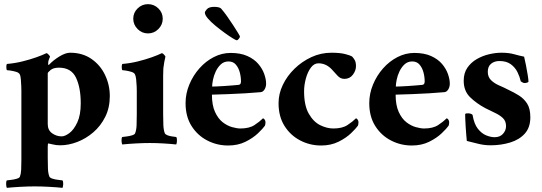

<svg xmlns="http://www.w3.org/2000/svg" viewBox="-20 -692 2611 925"><path d="M318 -438Q377 -438 420 -408.5Q463 -379 486 -331Q509 -283 509 -229Q509 -173 487 -129Q465 -85 429.5 -54.5Q394 -24 352 -8Q310 8 270 8Q250 8 233 3.5Q216 -1 213 -1Q210 -1 210 15V67Q210 98 211 121Q212 144 218 159Q221 165 233.5 169Q246 173 260.5 174.5Q275 176 281 177Q285 182 284.5 195Q284 208 281 213Q253 210 215.5 208Q178 206 147 206Q116 206 79 208Q42 210 13 213Q10 208 9.5 195Q9 182 13 177Q20 176 34 174.5Q48 173 61 169Q74 165 76 159Q81 146 82 126Q83 106 83 80Q83 77 83 73.5Q83 70 83 67V-254Q83 -259 82.5 -275.5Q82 -292 80.5 -309.5Q79 -327 75 -334Q71 -342 57.5 -346Q44 -350 30.5 -352Q17 -354 13 -354Q12 -355 11 -362.5Q10 -370 11 -377Q12 -384 14 -384Q51 -387 87.5 -396Q124 -405 155 -416Q186 -427 204 -436Q209 -435 215 -428Q221 -421 221 -419Q220 -415 216 -406.5Q212 -398 212 -386Q212 -376 216 -380Q238 -403 267 -420.5Q296 -438 318 -438ZM264 -366Q237 -366 223.5 -354.5Q210 -343 210 -339V-94Q210 -65 231 -50Q252 -35 277 -35Q293 -35 314.5 -51Q336 -67 352.5 -102.5Q369 -138 369 -194Q369 -270 346 -318Q323 -366 264 -366Z M766 -302V-142Q766 -115 767 -90Q768 -65 774 -50Q777 -44 787.5 -40Q798 -36 810.5 -34.5Q823 -33 829 -32Q833 -27 832.5 -14Q832 -1 829 4Q801 1 767 -1Q733 -3 702 -3Q671 -3 634.5 -1Q598 1 569 4Q566 -1 565.5 -14Q565 -27 569 -32Q576 -33 589.5 -34.5Q603 -36 616 -40Q629 -44 631 -50Q637 -65 638 -88Q639 -111 639 -142V-254Q639 -259 638.5 -275.5Q638 -292 636 -309.5Q634 -327 630 -334Q626 -342 612.5 -346Q599 -350 586 -352Q573 -354 569 -354Q568 -355 567 -362.5Q566 -370 567 -377Q568 -384 570 -384Q607 -387 643.5 -396Q680 -405 711 -416Q742 -427 760 -436Q765 -435 771 -428Q777 -421 777 -419Q775 -413 771.5 -393.5Q768 -374 767 -363Q766 -347 766 -327Q766 -307 766 -302ZM622 -602Q622 -631 643 -651.5Q664 -672 693 -672Q722 -672 743 -651.5Q764 -631 764 -602Q764 -573 743 -552Q722 -531 693 -531Q664 -531 643 -552Q622 -573 622 -602Z M967 -631Q967 -637 977 -648Q987 -659 1012 -659Q1023 -659 1032 -657Q1041 -655 1045 -651Q1059 -635 1074.5 -613Q1090 -591 1104 -569.5Q1118 -548 1127 -533Q1136 -518 1136 -516Q1136 -512 1130.5 -505Q1125 -498 1120 -498Q1117 -498 1100.5 -508Q1084 -518 1062 -534Q1040 -550 1018 -568Q996 -586 981.5 -603Q967 -620 967 -631ZM1001 -236Q1001 -185 1016 -152.5Q1031 -120 1053 -103Q1075 -86 1098.5 -79.5Q1122 -73 1138 -73Q1181 -73 1206 -89.5Q1231 -106 1247 -122Q1252 -121 1255.5 -115Q1259 -109 1259 -104Q1259 -91 1256 -86Q1247 -73 1223 -50Q1199 -27 1162.5 -9Q1126 9 1079 9Q1025 9 978 -15.5Q931 -40 902.5 -85.5Q874 -131 874 -195Q874 -241 892 -284.5Q910 -328 940.5 -362.5Q971 -397 1010 -417Q1049 -437 1091 -437Q1139 -437 1172 -422Q1205 -407 1224.5 -384Q1244 -361 1253 -335.5Q1262 -310 1262 -289Q1262 -273 1254.5 -261Q1247 -249 1236 -248Q1203 -245 1162 -242.5Q1121 -240 1079 -238.5Q1037 -237 1001 -236ZM1002 -275Q1005 -275 1021.5 -275.5Q1038 -276 1059.5 -277.5Q1081 -279 1100 -280.5Q1119 -282 1128 -283Q1137 -284 1139 -289.5Q1141 -295 1141 -299Q1141 -322 1135 -344Q1129 -366 1116 -381Q1103 -396 1081 -396Q1059 -396 1044 -382Q1029 -368 1019.5 -348Q1010 -328 1006 -307.5Q1002 -287 1002 -275Z M1695 -373Q1695 -352 1680 -332Q1665 -312 1639 -312Q1620 -312 1606 -327.5Q1592 -343 1580 -356Q1552 -387 1514 -387Q1493 -387 1477.5 -366Q1462 -345 1453.5 -313.5Q1445 -282 1445 -252Q1445 -184 1467.5 -144.5Q1490 -105 1522.5 -89Q1555 -73 1586 -73Q1629 -73 1654 -89.5Q1679 -106 1695 -122Q1700 -121 1703.5 -115Q1707 -109 1707 -104Q1707 -91 1704 -86Q1695 -73 1671 -50Q1647 -27 1610.5 -9Q1574 9 1527 9Q1473 9 1426 -15.5Q1379 -40 1350.5 -85.5Q1322 -131 1322 -195Q1322 -240 1342.5 -283Q1363 -326 1399 -361Q1435 -396 1480.5 -417Q1526 -438 1577 -438Q1618 -438 1643 -431.5Q1668 -425 1676 -420Q1683 -413 1689 -402.5Q1695 -392 1695 -373Z M1886 -236Q1886 -185 1901 -152.5Q1916 -120 1938 -103Q1960 -86 1983.5 -79.5Q2007 -73 2023 -73Q2066 -73 2091 -89.5Q2116 -106 2132 -122Q2137 -121 2140.5 -115Q2144 -109 2144 -104Q2144 -91 2141 -86Q2132 -73 2108 -50Q2084 -27 2047.5 -9Q2011 9 1964 9Q1910 9 1863 -15.5Q1816 -40 1787.5 -85.5Q1759 -131 1759 -195Q1759 -241 1777 -284.5Q1795 -328 1825.5 -362.5Q1856 -397 1895 -417Q1934 -437 1976 -437Q2024 -437 2057 -422Q2090 -407 2109.5 -384Q2129 -361 2138 -335.5Q2147 -310 2147 -289Q2147 -273 2139.5 -261Q2132 -249 2121 -248Q2088 -245 2047 -242.5Q2006 -240 1964 -238.5Q1922 -237 1886 -236ZM1887 -275Q1890 -275 1906.5 -275.5Q1923 -276 1944.5 -277.5Q1966 -279 1985 -280.5Q2004 -282 2013 -283Q2022 -284 2024 -289.5Q2026 -295 2026 -299Q2026 -322 2020 -344Q2014 -366 2001 -381Q1988 -396 1966 -396Q1944 -396 1929 -382Q1914 -368 1904.5 -348Q1895 -328 1891 -307.5Q1887 -287 1887 -275Z M2396 -438Q2431 -438 2456 -431Q2481 -424 2505 -419Q2509 -403 2514 -377.5Q2519 -352 2522.5 -330Q2526 -308 2526 -299Q2526 -296 2519.5 -294Q2513 -292 2508 -292Q2502 -292 2498 -294.5Q2494 -297 2489 -300Q2484 -322 2473 -344.5Q2462 -367 2441 -382.5Q2420 -398 2386 -398Q2362 -398 2346 -385Q2330 -372 2330 -346Q2330 -321 2346 -305.5Q2362 -290 2385.5 -280Q2409 -270 2430 -259Q2456 -247 2480 -232Q2504 -217 2519.5 -193Q2535 -169 2535 -127Q2535 -78 2508.5 -48.5Q2482 -19 2438 -5.5Q2394 8 2343 8Q2311 8 2279 -0.5Q2247 -9 2229 -13Q2228 -21 2226.5 -40Q2225 -59 2223.5 -80.5Q2222 -102 2221.5 -119Q2221 -136 2221 -140Q2221 -145 2226.5 -145.5Q2232 -146 2236 -146Q2241 -146 2248 -144Q2255 -142 2257 -137Q2264 -95 2282 -72Q2300 -49 2322 -40Q2344 -31 2363 -31Q2389 -31 2403.5 -47.5Q2418 -64 2418 -84Q2418 -109 2402.5 -123.5Q2387 -138 2364 -148.5Q2341 -159 2318 -171Q2275 -194 2244.5 -224Q2214 -254 2214 -303Q2214 -340 2231.5 -365.5Q2249 -391 2276.5 -407Q2304 -423 2335.5 -430.5Q2367 -438 2396 -438Z"/></svg>

Font: Amiri
Style: Bold
Weight: 700
Designer: Khaled Hosny
Version: Version 0.113